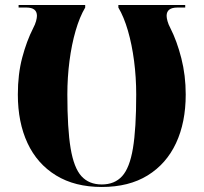

<svg xmlns="http://www.w3.org/2000/svg" viewBox="-20 -734 810 764"><path d="M385 10Q278 10 203 -36Q128 -82 89.5 -164.5Q51 -247 51 -358Q51 -439 68.5 -505Q86 -571 112 -622Q120 -637 123.5 -650Q127 -663 127 -671Q127 -704 85 -704H54V-714H319V-704Q297 -667 281 -612Q265 -557 256.5 -491.5Q248 -426 248 -358Q248 -222 261 -144Q274 -66 304 -33Q334 0 385 0Q436 0 466 -33Q496 -66 509 -144Q522 -222 522 -358Q522 -426 513.5 -491.5Q505 -557 489 -612Q473 -667 451 -704V-714H717V-704H686Q643 -704 643 -671Q643 -663 646.5 -650Q650 -637 658 -622Q684 -571 701.5 -502.5Q719 -434 719 -358Q719 -247 680.5 -164.5Q642 -82 567.5 -36Q493 10 385 10Z"/></svg>

Font: Noto Serif Display SemiCondensed Black
Style: Regular
Weight: 900
Width: 4
Designer: Monotype Design Team
Foundry: Monotype Imaging Inc.
Version: Version 2.009